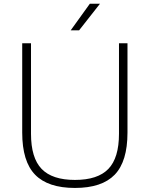

<svg xmlns="http://www.w3.org/2000/svg" viewBox="-20 -964 775 994"><path d="M368 9Q228.5 9 161.8 -59.5Q95 -128 95 -277.5V-740H140.5V-271.5Q140.5 -146.5 195.5 -89.5Q250.5 -32.5 368 -32.5Q486 -32.5 541 -89.5Q596 -146.5 596 -271.5V-740H640V-277.5Q640 -128 573.8 -59.5Q507.5 9 368 9ZM346 -807 445 -944.5H497.5L389.5 -807Z"/></svg>

Font: Encode Sans Semi Expanded ExtraLight
Style: Regular
Weight: 200
Width: 6
Designer: Multiple Designers
Foundry: Impallari Type
Version: Version 3.000; ttfautohint (v1.8.3) -l 8 -r 50 -G 200 -x 14 